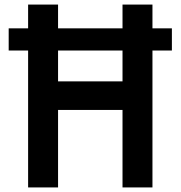

<svg xmlns="http://www.w3.org/2000/svg" viewBox="-20 -820 790 840"><path d="M103 0V-800H234V-464H516V-800H647V0H516V-339H234V0ZM18 -599V-696H732V-599Z"/></svg>

Font: Martian Mono SemiExpanded Medium
Style: Regular
Weight: 500
Width: 6
Designer: Roman Shamin
Foundry: Evil Martians
Version: Version 1.000